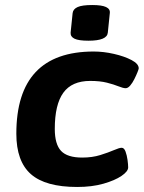

<svg xmlns="http://www.w3.org/2000/svg" viewBox="-20 -736 573 764"><path d="M287 8Q161 8 103 -43Q45 -94 45 -204Q45 -531 353 -531Q392 -531 433.5 -521.5Q475 -512 503.5 -497Q532 -482 532 -464Q532 -461 527 -448.5Q522 -436 514.5 -421Q507 -406 498 -395.5Q489 -385 480 -385Q470 -385 451.5 -392.5Q433 -400 405.5 -407Q378 -414 339 -414Q266 -414 232 -367Q198 -320 198 -223Q198 -162 223 -135.5Q248 -109 307 -109Q347 -109 379 -119Q411 -129 433 -138.5Q455 -148 464 -148Q474 -148 479.5 -133Q485 -118 487.5 -99.5Q490 -81 490 -70Q490 -54 463.5 -36Q437 -18 391.5 -5Q346 8 287 8ZM332 -574Q293 -574 276.5 -582Q260 -590 261 -606L269 -684Q271 -700 289 -708Q307 -716 347 -716Q385 -716 402 -708Q419 -700 417 -684L409 -606Q406 -574 332 -574Z"/></svg>

Font: Asap Semi Expanded Semi Expanded Regular
Style: Bold Italic
Weight: 700
Width: 6
Italic angle: -6°
Designer: Pablo Cosgaya
Foundry: Omnibus-Type
Version: Version 3.001; ttfautohint (v1.8.4.7-5d5b)